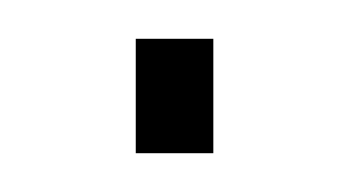

<svg xmlns="http://www.w3.org/2000/svg" viewBox="-20 -80 180 99"><path d="M50 -1V-60H90V-1Z"/></svg>

Font: Turret Road Light
Style: Regular
Weight: 300
Designer: Noponies
Foundry: Noponies
Version: Version 1.001; ttfautohint (v1.8)